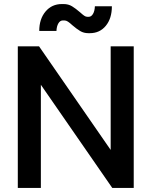

<svg xmlns="http://www.w3.org/2000/svg" viewBox="-20 -929 749 949"><path d="M68 -700H173L527 -188V-700H641V0H535L182 -510V0H68ZM338 -804Q325 -816 316 -822Q307 -828 298 -828H291Q277 -828 268.5 -813.5Q260 -799 259 -776H174Q174 -835 205 -872Q236 -909 286 -909H294Q318 -909 336 -898Q354 -887 376 -868Q388 -857 396 -851.5Q404 -846 411 -846H419Q431 -846 439.5 -860Q448 -874 449 -898H533Q533 -838 503 -801.5Q473 -765 424 -765H417Q394 -765 376.5 -775.5Q359 -786 338 -804Z"/></svg>

Font: Bai Jamjuree SemiBold
Style: Regular
Weight: 600
Version: Version 1.000; ttfautohint (v1.6)